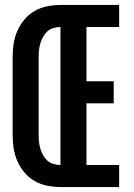

<svg xmlns="http://www.w3.org/2000/svg" viewBox="-20 -755 540 775"><path d="M224 0V-735H461V-646H329V-427H439V-338H329V-89H461V0ZM224 0Q197 0 170 -5.5Q143 -11 119.5 -24.5Q96 -38 78.5 -59Q61 -80 50 -105Q39 -130 35 -156.5Q31 -183 31 -210V-525Q31 -552 35 -578.5Q39 -605 50 -630Q61 -655 78.5 -676Q96 -697 119.5 -710.5Q143 -724 170 -729.5Q197 -735 224 -735V-646Q210 -646 196 -642Q182 -638 171.5 -628.5Q161 -619 154 -606.5Q147 -594 143 -580.5Q139 -567 137.5 -553Q136 -539 136 -525V-210Q136 -196 137.5 -182Q139 -168 143 -154.5Q147 -141 154 -128.5Q161 -116 171.5 -106.5Q182 -97 196 -93Q210 -89 224 -89Z"/></svg>

Font: Iosevka Extrabold
Style: Regular
Weight: 800
Monospace: yes
Designer: Belleve Invis
Foundry: Belleve Invis
Version: Version 32.5.0; ttfautohint (v1.8.4)